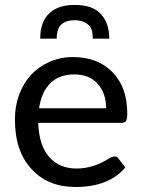

<svg xmlns="http://www.w3.org/2000/svg" viewBox="-20 -745 569 772"><path d="M406.7 -309.6Q406.7 -370.1 373 -407.7Q339.4 -445.8 278.3 -445.8Q217.3 -445.8 181.6 -409.7Q146 -373.5 137.2 -309.6ZM273.4 -515.6Q372.6 -515.6 432.1 -455.1Q491.7 -394.5 491.7 -288.1Q491.7 -266.6 486.8 -258.8Q481.9 -251 469.2 -251H133.8Q136.7 -160.6 177.7 -113.8Q218.8 -67.4 287.1 -67.4Q355.5 -67.4 418.5 -107.9Q446.3 -124.5 457 -106.4L483.9 -71.8Q418 6.8 283.7 6.8Q173.8 6.8 108.9 -63Q40 -134.8 40 -264.6Q40 -317.9 56.6 -363.3Q90.8 -457 178.7 -496.1Q222.7 -515.6 273.4 -515.6ZM280.3 -725.1Q353.5 -725.1 386.2 -688Q419.4 -650.9 419.4 -589.4H353Q353 -625.5 341.3 -639.2Q319.8 -663.6 280.3 -663.6Q222.7 -663.6 211.4 -619.6Q208 -606 208 -589.4H141.6Q141.6 -684.6 214.8 -714.4Q241.2 -725.1 280.3 -725.1Z"/></svg>

Font: Lato-Medium
Style: Regular
Weight: 500
Designer: Lukasz Dziedzic
Foundry: tyPoland Lukasz Dziedzic
Version: Version 2.006; 2014-01-15